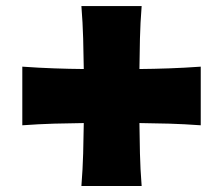

<svg xmlns="http://www.w3.org/2000/svg" viewBox="-20 -666 731 630"><path d="M53.2 -254.9V-447.3Q107.4 -443.4 157.5 -441.7Q207.5 -439.9 254.9 -439.5Q254.4 -487.8 252.9 -539.3Q251.5 -590.8 247.1 -646H444.8Q440.4 -590.8 439.2 -539.3Q438 -487.8 437.5 -439.5Q484.4 -439.9 534.7 -441.7Q585 -443.4 638.7 -447.3V-254.9Q585 -258.8 534.7 -260.3Q484.4 -261.7 437.5 -262.2Q438 -213.9 439.2 -162.6Q440.4 -111.3 444.8 -55.7H247.1Q251.5 -111.3 252.9 -162.6Q254.4 -213.9 254.9 -262.2Q207.5 -261.7 157.5 -260.3Q107.4 -258.8 53.2 -254.9Z"/></svg>

Font: Pinar-DS1-FD ExtraBold
Style: Regular
Weight: 800
Designer: Amin Abedi
Version: Version 2.000